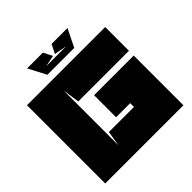

<svg xmlns="http://www.w3.org/2000/svg" viewBox="-205 -949 1109 1109"><g transform="rotate(-45 350.0 -394.5)"><path d="M669 -445V-639H30V0H669V-406H345V-226H460V-195H255L240 -100V-550L255 -445ZM267 -720H431L353 -734L381 -789H511L457 -680H238L181 -789H310L338 -734Z"/></g></svg>

Font: Banana Brick
Style: Regular
Weight: 400
Designer: artmaker
Foundry: artmaker
Version: Version 4.000 2011 initial release